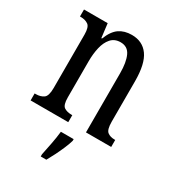

<svg xmlns="http://www.w3.org/2000/svg" viewBox="-185 -651 884 976"><g transform="rotate(30 257.5 -162.5)"><path d="M20 0V-41H27Q54 -41 72 -53.5Q90 -66 90 -113V-427Q90 -471 72.5 -483Q55 -495 29 -495H24V-536H163L173 -454H177Q197 -505 227 -525.5Q257 -546 300 -546Q363 -546 397 -499Q431 -452 431 -349V-113Q431 -66 447 -53.5Q463 -41 489 -41H493V0H345V-347Q345 -411 328 -448Q311 -485 269 -485Q234 -485 213.5 -461.5Q193 -438 184.5 -400.5Q176 -363 176 -321V-108Q176 -63 193 -52Q210 -41 236 -41H241V0ZM207 208Q214 174 221.5 136Q229 98 233 61H308V71Q302 92 290.5 119Q279 146 265.5 173Q252 200 240 221H207Z"/></g></svg>

Font: Noto Serif Myanmar ExtraCondensed
Style: Regular
Weight: 400
Width: 2
Designer: Ben Mitchell and the Monotype Design Team
Foundry: Monotype Imaging Inc.
Version: Version 2.106; ttfautohint (v1.8.4.7-5d5b)